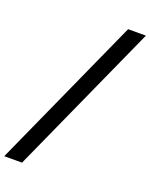

<svg xmlns="http://www.w3.org/2000/svg" viewBox="-211 -913 898 1147"><g transform="rotate(20 237.5 -340.0)"><path d="M-37 143 399 -823H512L76 143Z"/></g></svg>

Font: Iosevka QP
Style: Bold Italic
Weight: 700
Italic angle: -9°
Designer: Belleve Invis
Foundry: Belleve Invis
Version: Version 20.0.0; ttfautohint (v1.8.4)